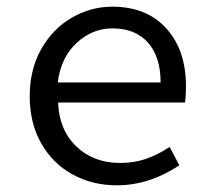

<svg xmlns="http://www.w3.org/2000/svg" viewBox="-20 -542 640 575"><path d="M69 -254Q69 -334 103.5 -395Q138 -456 195 -489Q252 -522 316 -522Q419 -522 478 -457Q537 -392 537 -283Q537 -255 534 -235H154Q157 -153 208.5 -103.5Q260 -54 340 -54Q381 -54 416.5 -66Q452 -78 488 -102L517 -47Q427 13 330 13Q257 13 197.5 -19.5Q138 -52 103.5 -112.5Q69 -173 69 -254ZM461 -295Q461 -372 423 -414.5Q385 -457 317 -457Q256 -457 209 -413Q162 -369 153 -295Z"/></svg>

Font: Office Code Pro
Style: Regular
Weight: 400
Designer: Nathan Rutzky & Paul D. Hunt
Foundry: Adobe Systems Incorporated
Version: Version 1.004